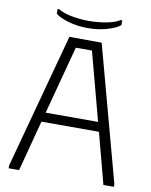

<svg xmlns="http://www.w3.org/2000/svg" viewBox="-91 -894 755 960"><g transform="rotate(10 287.0 -413.5)"><path d="M20 0V-15L205 -700L369 -699L554 -15V0H501L433 -258H141L73 0ZM154 -306H420L328 -652H246ZM287 -759Q341 -759 386.5 -772.5Q432 -786 451 -803V-827H443Q418 -811 374 -803Q330 -795 287 -795Q244 -795 200.5 -803Q157 -811 131 -827H123V-803Q142 -786 187.5 -772.5Q233 -759 287 -759Z"/></g></svg>

Font: Phudu Light
Style: Regular
Weight: 300
Version: Version 1.005;gftools[0.9.23]